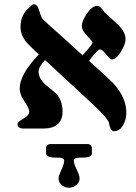

<svg xmlns="http://www.w3.org/2000/svg" viewBox="-20 -612 646 914"><path d="M427.7 -110.4Q385.7 -149.9 194.3 -326.2Q164.1 -294.4 163.6 -271.5Q163.6 -241.2 192.9 -211.9Q220.7 -189 247.6 -166.5Q277.8 -132.3 277.8 -81.1Q277.8 0 184.1 0H92.8Q63.5 0 63.5 -21.5Q63.5 -31.7 91.3 -46.9Q119.1 -62 119.1 -81.1Q119.1 -96.2 96.4 -129.4Q73.7 -162.6 73.7 -190.4Q73.7 -257.8 165 -353Q119.1 -395 106.4 -410.2Q77.1 -445.8 77.6 -483.9Q77.6 -545.9 125.5 -581.5L127 -582.5Q133.3 -591.3 141.1 -591.8Q157.7 -591.8 165 -566.4Q175.3 -533.2 179.7 -526.1Q184.1 -519 210.9 -495.1Q284.7 -430.2 373 -349.1Q419.9 -399.9 420.4 -408.7Q420.4 -415 395 -441.2Q369.6 -467.3 369.6 -487.3Q369.6 -512.7 394.3 -548.3Q418.9 -584 442.9 -584Q458 -584 477.5 -553.7L539.6 -496.6Q577.6 -460.9 577.6 -425.3Q577.6 -401.4 556.2 -366.7Q533.2 -328.6 511.7 -328.6Q505.4 -328.6 485.6 -352.8Q465.8 -377 455.6 -377Q445.3 -377 403.8 -322.3Q507.8 -228.5 520.5 -214.4Q581.5 -146 581.5 -76.2Q581.5 -44.4 567.4 -19Q550.8 12.7 522 12.7Q505.4 12.7 497.6 -30.3Q489.7 -50.8 427.7 -110.4ZM365.2 138.2Q331.1 138.2 331.1 152.3Q331.1 166.5 345 195.1Q358.9 223.6 358.9 237.3Q358.9 256.3 343 269Q327.1 281.7 308.1 281.7Q289.1 281.7 273.9 269Q258.8 256.3 258.8 237.3Q258.8 226.1 272.2 196.8Q285.6 167.5 285.6 152.3Q285.6 138.2 252.4 138.2Q199.2 139.6 199.2 118.2V95.2Q199.2 73.7 222.2 73.7H394.5Q417.5 73.7 417.5 95.2V118.2Q417.5 139.6 365.2 138.2Z"/></svg>

Font: Accordance
Style: Bold-Italic
Weight: 700
Italic angle: -11°
Version: Version 1.2 (build January 31, 2020) Miklal Software Solutio